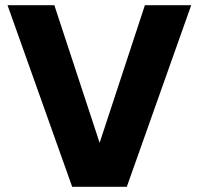

<svg xmlns="http://www.w3.org/2000/svg" viewBox="-20 -722 769 742"><path d="M540 -702H719L470 0H259L9 -702H190L365 -170Z"/></svg>

Font: Parkinsans Light
Style: Bold
Weight: 700
Version: Version 1.000